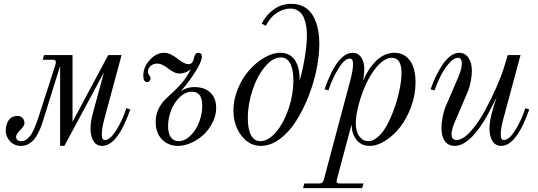

<svg xmlns="http://www.w3.org/2000/svg" viewBox="-20 -740 2772 990"><path d="M516.1 -367.2 312 12.2H290V-399.9L207 -133.8Q199.7 -109.4 193.8 -93Q188 -76.7 177.2 -54.9Q166.5 -33.2 155 -20Q143.6 -6.8 126.7 2.7Q109.9 12.2 89.8 12.2Q53.2 12.2 31.5 -11.7Q9.8 -35.6 9.8 -65.9Q9.8 -99.6 25.1 -120.8Q40.5 -142.1 68.8 -142.1Q86.9 -142.1 96.4 -131.6Q106 -121.1 106 -105Q106 -90.8 84.5 -69.3Q63 -47.9 63 -36.1Q63 -12.2 89.8 -12.2Q98.6 -12.2 106.7 -15.1Q114.7 -18.1 122.3 -25.6Q129.9 -33.2 135.3 -39.1Q140.6 -44.9 147.2 -58.1Q153.8 -71.3 157 -77.9Q160.2 -84.5 166.3 -101.1Q172.4 -117.7 173.8 -122.3Q175.3 -127 181.2 -144L264.2 -400.9Q268.1 -414.6 268.1 -419.9Q268.1 -432.1 251 -432.1H200.2L207 -456.1H354V-111.8L538.1 -456.1H606.9L520 -133.8Q504.9 -79.6 504.9 -47.9Q504.9 -31.7 508.8 -24.9Q512.7 -18.1 522 -18.1Q547.9 -18.1 579.1 -67.9Q610.4 -117.7 631.8 -182.1L651.9 -175.8Q585.9 12.2 506.8 12.2Q477.5 12.2 462.2 -12.7Q446.8 -37.6 446.8 -77.1Q446.8 -110.8 458 -152.8Z M969.7 -267.1Q936.5 -267.1 907.7 -240Q878.9 -212.9 862.8 -172.1Q846.7 -131.3 846.7 -89.8Q846.7 -53.2 860.6 -32.7Q874.5 -12.2 900.9 -12.2Q932.1 -12.2 960.7 -39.3Q989.3 -66.4 1006.1 -108.6Q1022.9 -150.9 1022.9 -194.8Q1022.9 -267.1 969.7 -267.1ZM981.9 -291Q1036.1 -291 1065.4 -262Q1094.7 -232.9 1094.7 -184.1Q1094.7 -146 1076.7 -109.4Q1058.6 -72.8 1030.5 -46.4Q1002.4 -20 967 -3.9Q931.6 12.2 897.9 12.2Q847.7 12.2 815.2 -21.2Q782.7 -54.7 782.7 -110.8Q782.7 -182.6 840.8 -235.8Q888.2 -278.3 915.5 -309.6Q942.9 -340.8 963.9 -382.8Q936 -360.8 905.8 -360.8Q890.6 -360.8 874.8 -368.9Q858.9 -377 847.7 -386.5Q836.4 -396 820.8 -404.1Q805.2 -412.1 790 -412.1Q769.5 -412.1 756.1 -399.2Q742.7 -386.2 742.7 -370.1Q742.7 -360.8 749.8 -351.3Q756.8 -341.8 756.8 -335.9Q756.8 -328.6 751.7 -322.8Q746.6 -316.9 738.8 -316.9Q718.8 -316.9 718.8 -350.1Q718.8 -394.5 752.7 -431.2Q786.6 -467.8 825.7 -467.8Q843.8 -467.8 862.3 -458.5Q880.9 -449.2 894 -438.5Q907.2 -427.7 923.1 -418.5Q939 -409.2 951.7 -409.2Q964.4 -409.2 971.2 -418.5Q978 -427.7 979.5 -438.5Q981 -449.2 986.3 -458.5Q991.7 -467.8 1002 -467.8Q1021 -467.8 1021 -448.2Q1021 -423.3 986.6 -369.1Q952.1 -314.9 912.6 -270Q943.4 -291 981.9 -291Z M1322.8 -12.2Q1363.8 -12.2 1403.6 -59.3Q1443.4 -106.4 1468 -179.4Q1492.7 -252.4 1492.7 -325.2Q1492.7 -382.3 1476.1 -413.1Q1459.5 -443.8 1427.7 -443.8Q1386.7 -443.8 1346.9 -396.7Q1307.1 -349.6 1282.5 -276.6Q1257.8 -203.6 1257.8 -130.9Q1257.8 -73.7 1274.4 -43Q1291 -12.2 1322.8 -12.2ZM1324.7 12.2 1325.7 -12.2Q1363.3 -12.2 1400.4 -53Q1437.5 -93.8 1465.8 -157.5Q1494.1 -221.2 1516.6 -295.2Q1539.1 -369.1 1550.8 -439Q1562.5 -508.8 1562.5 -558.1Q1562.5 -581.5 1559.3 -602.3Q1556.2 -623 1547.9 -645.8Q1539.6 -668.5 1521.2 -682.1Q1502.9 -695.8 1476.6 -695.8Q1441.9 -695.8 1406.7 -672.9Q1371.6 -649.9 1350.6 -606.9L1329.6 -618.2Q1352.1 -663.1 1391.6 -691.7Q1431.2 -720.2 1482.9 -720.2Q1520.5 -720.2 1548.8 -704.1Q1577.1 -688 1593.8 -658.9Q1610.4 -629.9 1618.4 -593.8Q1626.5 -557.6 1626.5 -514.2Q1626.5 -453.6 1612.1 -382.3Q1597.7 -311 1570.1 -241.7Q1542.5 -172.4 1506.3 -115.2Q1470.2 -58.1 1422.4 -22.9Q1374.5 12.2 1324.7 12.2ZM1524.9 -332Q1524.9 -245.6 1498.5 -166.5Q1472.2 -87.4 1425.3 -37.6Q1378.4 12.2 1323.7 12.2Q1265.6 12.2 1224.6 -40.8Q1183.6 -93.8 1183.6 -171.9Q1183.6 -227.1 1206.5 -282.2Q1229.5 -337.4 1264.4 -377.4Q1299.3 -417.5 1342.5 -442.6Q1385.7 -467.8 1424.8 -467.8Q1474.1 -467.8 1499.5 -431.4Q1524.9 -395 1524.9 -332Z M1673.3 -273.9 1653.3 -279.8Q1719.2 -467.8 1798.3 -467.8Q1827.1 -467.8 1842.8 -443.4Q1858.4 -418.9 1858.4 -383.8Q1858.4 -358.4 1852.5 -324.2Q1876.5 -383.3 1918.9 -425.5Q1961.4 -467.8 2014.2 -467.8Q2063.5 -467.8 2093 -428.7Q2122.6 -389.6 2122.6 -314.9Q2122.6 -252 2100.3 -190.9Q2078.1 -129.9 2044.2 -85.9Q2010.3 -42 1967.8 -14.9Q1925.3 12.2 1886.2 12.2Q1842.8 12.2 1818.4 -18.8Q1793.9 -49.8 1792.5 -97.2L1717.3 184.1Q1715.3 191.9 1715.3 194.8Q1715.3 206.1 1732.4 206.1H1854.5L1847.2 230H1542.5L1549.3 206.1H1623.5Q1635.7 206.1 1641.6 201.2Q1647.5 196.3 1650.4 184.1L1785.2 -321.8Q1800.3 -376 1800.3 -408.2Q1800.3 -424.3 1796.4 -431.2Q1792.5 -438 1783.2 -438Q1757.3 -438 1726.1 -388.2Q1694.8 -338.4 1673.3 -273.9ZM2000.5 -441.9Q1968.8 -441.9 1935.3 -408.9Q1901.9 -376 1874.3 -320.8Q1846.7 -265.6 1829.1 -199.2Q1814.5 -142.1 1814.5 -105Q1814.5 -61.5 1833 -36.9Q1851.6 -12.2 1879.4 -12.2Q1906.7 -12.2 1933.8 -38.6Q1960.9 -64.9 1981.2 -105.7Q2001.5 -146.5 2017.6 -194.1Q2033.7 -241.7 2042 -286.6Q2050.3 -331.5 2050.3 -363.8Q2050.3 -441.9 2000.5 -441.9Z M2689 -182.1 2709 -175.8Q2643.1 12.2 2564 12.2Q2534.7 12.2 2519.3 -12.7Q2503.9 -37.6 2503.9 -77.1Q2503.9 -135.3 2541 -238.8Q2497.6 -150.9 2473.6 -112.8Q2395 12.2 2324.2 12.2Q2292 12.2 2274.2 -11.7Q2256.3 -35.6 2256.3 -80.1Q2256.3 -106 2262.2 -136.5Q2268.1 -167 2275.9 -186L2345.2 -347.2Q2361.3 -386.7 2361.3 -413.1Q2361.3 -441.9 2341.3 -441.9Q2319.8 -441.9 2295.2 -413.3Q2270.5 -384.8 2252.4 -348.9Q2234.4 -313 2220.2 -273.9L2200.2 -279.8Q2213.9 -317.9 2229.2 -349.9Q2244.6 -381.8 2263.4 -409.2Q2282.2 -436.5 2304 -452.1Q2325.7 -467.8 2348.1 -467.8Q2377.9 -467.8 2395.5 -441.9Q2413.1 -416 2413.1 -375Q2413.1 -350.6 2407.2 -320.1Q2401.4 -289.6 2393.1 -270L2324.2 -108.9Q2308.1 -69.3 2308.1 -48.8Q2308.1 -18.1 2334 -18.1Q2366.2 -18.1 2406 -61.8Q2445.8 -105.5 2479.7 -168.2Q2513.7 -231 2539.6 -290Q2565.4 -349.1 2578.1 -390.1L2598.1 -456.1H2664.1L2577.1 -133.8Q2562 -79.6 2562 -47.9Q2562 -31.7 2565.9 -24.9Q2569.8 -18.1 2579.1 -18.1Q2605 -18.1 2636.2 -67.9Q2667.5 -117.7 2689 -182.1Z"/></svg>

Font: Flanker Steampunk
Style: Italic
Weight: 400
Italic angle: -12°
Designer: Alexey Kryukov, Leonardo Di Lena
Foundry: Alexey Kryukov, Leonardo Di Lena
Version: 1.210